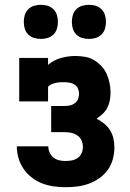

<svg xmlns="http://www.w3.org/2000/svg" viewBox="-20 -771 540 799"><path d="M252 8Q228 8 203 4.5Q178 1 155 -8Q132 -17 112 -32.5Q92 -48 78 -68.5Q64 -89 57 -113Q50 -137 50 -162H181Q181 -149 186.5 -136.5Q192 -124 202.5 -115.5Q213 -107 226 -104Q239 -101 252 -101Q266 -101 279 -103.5Q292 -106 303 -113.5Q314 -121 319.5 -133.5Q325 -146 325 -159Q325 -159 325 -159Q325 -159 325 -160Q325 -173 319.5 -186Q314 -199 302.5 -207Q291 -215 277.5 -218Q264 -221 250 -221H193V-330H250Q261 -330 272 -332.5Q283 -335 292 -342Q301 -349 305 -359.5Q309 -370 309 -381Q309 -392 304.5 -402.5Q300 -413 290.5 -419Q281 -425 269.5 -427Q258 -429 247 -429Q238 -429 229 -428.5Q220 -428 211.5 -426Q203 -424 194.5 -420.5Q186 -417 180 -410V-349H60V-530H180V-501Q203 -521 233 -529.5Q263 -538 294 -538Q314 -538 334 -534.5Q354 -531 371 -521Q388 -511 402 -496Q416 -481 424 -463Q432 -445 436 -425.5Q440 -406 440 -386Q440 -369 437 -353Q434 -337 426.5 -322.5Q419 -308 407 -297Q395 -286 382 -277Q398 -269 413 -257Q428 -245 438 -229Q448 -213 452 -194.5Q456 -176 456 -157Q456 -133 449.5 -108.5Q443 -84 428.5 -64Q414 -44 393.5 -29.5Q373 -15 349.5 -6.5Q326 2 301.5 5Q277 8 252 8ZM350 -609Q336 -609 322 -613Q308 -617 297.5 -627.5Q287 -638 283 -652Q279 -666 279 -680Q279 -694 283 -708Q287 -722 297.5 -732.5Q308 -743 322 -747Q336 -751 350 -751Q364 -751 378 -747Q392 -743 402.5 -732.5Q413 -722 417 -708Q421 -694 421 -680Q421 -666 417 -652Q413 -638 402.5 -627.5Q392 -617 378 -613Q364 -609 350 -609ZM150 -609Q136 -609 122 -613Q108 -617 97.5 -627.5Q87 -638 83 -652Q79 -666 79 -680Q79 -694 83 -708Q87 -722 97.5 -732.5Q108 -743 122 -747Q136 -751 150 -751Q164 -751 178 -747Q192 -743 202.5 -732.5Q213 -722 217 -708Q221 -694 221 -680Q221 -666 217 -652Q213 -638 202.5 -627.5Q192 -617 178 -613Q164 -609 150 -609Z"/></svg>

Font: Iosevka Slab Heavy
Style: Regular
Weight: 900
Monospace: yes
Designer: Belleve Invis
Foundry: Belleve Invis
Version: Version 11.1.0; ttfautohint (v1.8.3)